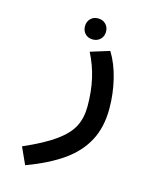

<svg xmlns="http://www.w3.org/2000/svg" viewBox="-130 -746 859 1066"><g transform="rotate(15 300.0 -213.0)"><path d="M369 -172.5Q369 -256 352.8 -328.5Q336.5 -401 302 -468L411.5 -502Q449.5 -440.5 469.5 -358Q489.5 -275.5 489.5 -190.5Q489.5 -83.5 448 -5.5Q406.5 72.5 325.8 129.5Q245 186.5 119 233.5L75 136.5Q192 85.5 255.5 39.2Q319 -7 344 -56.5Q369 -106 369 -172.5ZM240 -598.5Q240 -625 256.8 -642Q273.5 -659 300 -659Q326.5 -659 343.8 -642Q361 -625 361 -598.5Q361 -572 343.8 -555Q326.5 -538 300 -538Q273.5 -538 256.8 -555Q240 -572 240 -598.5Z"/></g></svg>

Font: JuliaMono BoldItalic
Style: Regular
Weight: 700
Italic angle: -9°
Monospace: yes
Designer: cormullion
Foundry: corm
Version: Version 0.049; ttfautohint (v1.8.4)